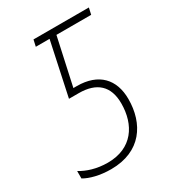

<svg xmlns="http://www.w3.org/2000/svg" viewBox="-177 -812 828 919"><g transform="rotate(-30 237.5 -352.0)"><path d="M165 10C331 10 404 -105 404 -240C404 -349 341 -417 221 -417H202L259 -678H451L459 -714H153L145 -678H221L158 -383H212C311 -383 364 -335 364 -239C364 -121 302 -25 167 -25C105 -25 55 -42 19 -64V-23C51 -4 103 10 165 10Z"/></g></svg>

Font: Noto Sans SemiCondensed ExtraLight
Style: Italic
Weight: 200
Width: 4
Italic angle: -12°
Designer: Monotype Design Team
Foundry: Monotype Imaging Inc.
Version: Version 2.013